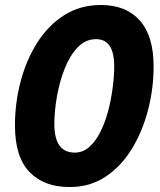

<svg xmlns="http://www.w3.org/2000/svg" viewBox="-20 -740 640 770"><path d="M261 10Q158 11 99 -49.5Q40 -110 40 -237Q40 -328 63 -414.5Q86 -501 130 -570Q174 -639 238 -679.5Q302 -720 385 -720Q485 -720 540.5 -658Q596 -596 596 -474Q596 -384 573.5 -298Q551 -212 508.5 -142.5Q466 -73 403.5 -31.5Q341 10 261 10ZM280 -128Q313 -128 338.5 -151Q364 -174 383 -212Q402 -250 414 -296Q426 -342 432 -389Q438 -436 438 -475Q438 -583 365 -583Q323 -583 291.5 -550Q260 -517 239.5 -465Q219 -413 208.5 -354Q198 -295 198 -242Q198 -128 280 -128Z"/></svg>

Font: Livvic
Style: Bold Italic
Weight: 700
Italic angle: -10°
Designer: Jacques Le Bailly, Baron von Fonthausen
Version: Version 1.001; ttfautohint (v1.8.2)